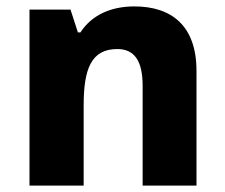

<svg xmlns="http://www.w3.org/2000/svg" viewBox="-20 -630 703 599"><path d="M399 -610C326 -610 266 -583 231 -529H223L200 -600H72V-51H241V-301C241 -414 264 -477 346 -477C401 -477 425 -438 425 -362V-51H593V-409C593 -550 515 -610 399 -610Z"/></svg>

Font: Noto Sans Tamil UI ExtraBold
Style: Regular
Weight: 800
Designer: Jelle Bosma - Monotype Design Team
Foundry: Monotype Imaging Inc.
Version: Version 2.004